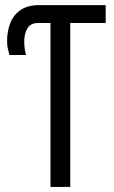

<svg xmlns="http://www.w3.org/2000/svg" viewBox="-20 -734 446 754"><path d="M178.2 0V-643.6H128.4Q101.1 -643.6 88.1 -623.3Q75.2 -603 75.2 -570.3Q75.2 -553.7 77.6 -539.3Q80.1 -524.9 82 -518.1H17.1Q14.2 -527.3 11 -542Q7.8 -556.6 7.8 -572.8Q7.8 -612.3 20.8 -644.3Q33.7 -676.3 61.5 -695.1Q89.4 -713.9 134.8 -713.9H395V-643.6H255.9V0Z"/></svg>

Font: Open Sans Condensed
Style: Regular
Weight: 400
Width: 3
Designer: Monotype Design Team
Foundry: Monotype Imaging Inc.
Version: Version 3.000